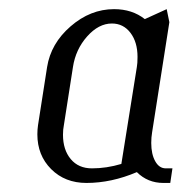

<svg xmlns="http://www.w3.org/2000/svg" viewBox="-20 -404 424 424"><path d="M62.5 -107.4Q62.5 -117.7 64 -127.9L84 -255.9Q92.3 -308.1 136 -345.9Q179.7 -383.8 231.9 -383.8Q272 -383.8 299.8 -361.8L348.1 -383.8L354 -355L315.9 -111.8Q314 -100.6 314 -88.4Q314 -63.5 322.8 -47.9Q331.5 -32.2 346.2 -32.2H360.8L356 0H340.8Q306.2 0 282.2 -23.9Q226.1 0 170.9 0Q123.5 0 93 -30.5Q62.5 -61 62.5 -107.4ZM119.1 -106.4Q119.1 -73.2 136.2 -52.7Q153.3 -32.2 183.1 -32.2Q215.3 -32.2 248 -42L282.2 -255.9Q283.7 -263.7 283.7 -278.3Q283.7 -311 268.1 -331.5Q252.4 -352.1 227.1 -352.1Q197.8 -352.1 172.4 -323.5Q147 -294.9 141.1 -255.9L121.1 -127.9Q119.1 -118.2 119.1 -106.4Z"/></svg>

Font: Gawaa
Style: Italic
Weight: 400
Designer: T. Christopher White
Version: Version 1.0